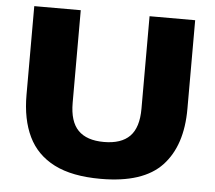

<svg xmlns="http://www.w3.org/2000/svg" viewBox="-53 -798 969 866"><g transform="rotate(5 432.0 -365.0)"><path d="M433.5 10Q303.5 10 223 -31Q142.5 -72 105 -149.8Q67.5 -227.5 67.5 -338.5V-740H278V-321Q278 -236 316.8 -196.5Q355.5 -157 433.5 -157Q512 -157 550.8 -196.5Q589.5 -236 589.5 -321V-740H796V-338.5Q796 -172 710.8 -81Q625.5 10 433.5 10Z"/></g></svg>

Font: Encode Sans Exp XBd
Style: Regular
Weight: 800
Width: 7
Designer: Multiple Designers
Foundry: Impallari Type
Version: Version 3.002; ttfautohint (v1.8.3) -l 8 -r 50 -G 200 -x 14 